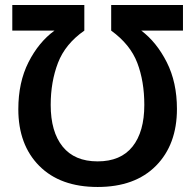

<svg xmlns="http://www.w3.org/2000/svg" viewBox="-20 -734 778 765"><path d="M369 -91Q277 -91 229.5 -150Q182 -209 182 -316Q182 -408 211 -483.5Q240 -559 316 -612V-714H29V-612H197Q134 -566 93.5 -486Q53 -406 53 -299Q53 -157 136.5 -73Q220 11 369 11Q518 11 601.5 -73.5Q685 -158 685 -300Q685 -406 644.5 -486Q604 -566 543 -612H709V-714H423V-612Q499 -557 527 -483.5Q555 -410 555 -316Q555 -209 508 -150Q461 -91 369 -91Z"/></svg>

Font: Noto Sans Display Medium
Style: Regular
Weight: 500
Designer: Monotype Design Team
Foundry: Monotype Imaging Inc.
Version: Version 1.900